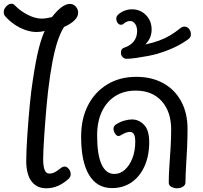

<svg xmlns="http://www.w3.org/2000/svg" viewBox="-23 -1000 1091 1032"><path d="M226 12Q174 12 146 -26Q118 -64 118 -135Q118 -158 119.5 -195Q121 -232 124 -275.5Q127 -319 130.5 -363Q134 -407 138 -445.5Q142 -484 145 -509Q161 -629 177.5 -705.5Q194 -782 217 -834Q207 -831 196 -829.5Q185 -828 174 -828Q144 -828 113 -839Q82 -850 53.5 -869.5Q25 -889 2 -916Q-3 -924 -3 -934Q-3 -946 3.5 -956.5Q10 -967 19.5 -973.5Q29 -980 38 -980Q49 -980 56 -972Q87 -940 127 -920Q167 -900 200 -900Q213 -900 226 -902Q239 -904 256 -908Q284 -944 308 -961.5Q332 -979 353 -979Q371 -979 384 -965Q397 -951 397 -931Q397 -911 378 -891.5Q359 -872 321 -855Q301 -823 286 -777Q271 -731 258.5 -665.5Q246 -600 235 -507Q231 -473 227.5 -432.5Q224 -392 220.5 -349.5Q217 -307 214.5 -267.5Q212 -228 210.5 -196Q209 -164 209 -146Q209 -106 217 -86.5Q225 -67 241 -67Q257 -67 271 -74Q285 -81 303 -96Q309 -101 315 -103Q321 -105 325 -105Q333 -105 340.5 -98.5Q348 -92 352.5 -83Q357 -74 357 -64Q357 -50 347 -40Q319 -14 288.5 -1Q258 12 226 12Z M929 12Q913 12 898.5 4.5Q884 -3 884 -18Q884 -59 887.5 -108Q891 -157 894 -207.5Q897 -258 897 -303Q897 -400 846 -456.5Q795 -513 707 -513Q643 -513 596.5 -483.5Q550 -454 524.5 -400Q499 -346 499 -271Q499 -170 522.5 -117.5Q546 -65 592 -65Q623 -65 648.5 -88Q674 -111 689 -150.5Q704 -190 704 -237Q704 -267 696.5 -279Q689 -291 675 -291Q665 -291 653 -286.5Q641 -282 628 -274Q624 -272 621 -270.5Q618 -269 614 -269Q606 -269 600 -276Q594 -283 590.5 -292Q587 -301 587 -308Q587 -323 602 -332Q624 -346 646.5 -352Q669 -358 686 -358Q723 -358 751 -329.5Q779 -301 779 -236Q779 -163 754 -107Q729 -51 684 -20Q639 11 579 11Q498 11 455.5 -60Q413 -131 413 -265Q413 -362 450 -434Q487 -506 554 -546.5Q621 -587 709 -587Q793 -587 855 -552.5Q917 -518 951 -455Q985 -392 985 -307Q985 -258 982.5 -205Q980 -152 977 -104Q974 -56 974 -21Q974 -5 960 3.5Q946 12 929 12Z M657 -684Q645 -684 636 -693.5Q627 -703 627 -716Q627 -738 643 -743Q679 -755 696.5 -778Q714 -801 714 -833Q714 -856 703.5 -871.5Q693 -887 676 -887Q659 -887 643 -874Q637 -867 627 -867Q616 -867 609 -877Q602 -887 602 -900Q602 -910 607 -916Q621 -932 642.5 -941Q664 -950 686 -950Q731 -950 761.5 -919Q792 -888 792 -841Q792 -795 758 -761Q800 -770 832.5 -782Q865 -794 892.5 -810.5Q920 -827 947 -849Q958 -857 969 -857Q983 -857 993 -845Q1003 -833 1003 -816Q1003 -806 999.5 -800.5Q996 -795 990 -790Q956 -765 916 -746Q876 -727 823 -711Q803 -705 771.5 -699Q740 -693 709 -688.5Q678 -684 657 -684Z"/></svg>

Font: Playpen Sans Thai
Style: Regular
Weight: 400
Designer: Sirin Gunkloy, Laura Meseguer, Veronika Burian, José Scaglione
Foundry: TypeTogether
Version: Version 2.000